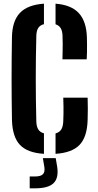

<svg xmlns="http://www.w3.org/2000/svg" viewBox="-20 -828 532 1044"><path d="M219 8.5Q129 3 88.2 -40.5Q47.5 -84 45 -176Q44 -236 43.5 -291.2Q43 -346.5 43 -400Q43 -453.5 43.5 -509Q44 -564.5 45 -625.5Q46.5 -714 88.5 -758Q130.5 -802 219 -808V-696.5Q198 -691.5 188 -676Q178 -660.5 177.5 -631.5Q176 -570.5 175.2 -513.2Q174.5 -456 174.5 -400Q174.5 -344 175.2 -287Q176 -230 177.5 -169Q178 -140.5 188 -124.5Q198 -108.5 219 -103ZM282 8.5V-102.5Q303.5 -108.5 313.2 -124.2Q323 -140 324 -169Q325 -191 325.2 -210Q325.5 -229 325.2 -249.8Q325 -270.5 324 -297H456.5Q457.5 -267 457.5 -235Q457.5 -203 456.5 -176Q454 -84 413.2 -40.8Q372.5 2.5 282 8.5ZM319.5 -505.5Q320 -526 320.5 -547.2Q321 -568.5 321 -589.8Q321 -611 320 -631.5Q319.5 -659 310.2 -674.5Q301 -690 282 -696V-808Q367.5 -801.5 408.8 -756.5Q450 -711.5 452.5 -624.5Q453 -606 453.2 -585.5Q453.5 -565 453 -544.8Q452.5 -524.5 451.5 -505.5ZM141.5 196V131.5H171.5Q201.5 131.5 213.5 119.2Q225.5 107 221 79L213 32H283L291 79Q300 140.5 271 168.2Q242 196 171.5 196Z"/></svg>

Font: Big Shoulders Stencil Text Thin ExtraBold
Style: Regular
Weight: 800
Version: Version 2.001